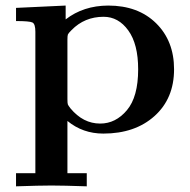

<svg xmlns="http://www.w3.org/2000/svg" viewBox="-20 -470 678 684"><path d="M37.1 147H106V-356.9Q106 -384.8 95.5 -389.9Q85 -395 37.1 -395V-441.9L213.9 -450.2V-400.9Q276.9 -449.7 365.2 -450.2Q472.2 -450.2 536.1 -387.2Q600.1 -324.2 600.1 -223.1Q600.1 -119.1 530.5 -56.6Q460.9 5.9 348.1 5.9Q274.9 5.9 220.2 -39.1V147H289.1V193.8Q205.1 190.9 163.1 190.9Q121.1 190.9 37.1 193.8ZM220.2 -117.2Q220.2 -102.1 221.7 -98.1Q223.1 -94.2 231 -84Q275.9 -29.8 336.9 -29.8Q392.1 -29.8 432.1 -77.4Q472.2 -125 472.2 -223.1Q472.2 -313 437 -361.6Q401.9 -410.2 349.1 -410.2Q281.2 -410.2 234.9 -362.8Q223.6 -351.6 221.9 -347.2Q220.2 -342.8 220.2 -329.1Z"/></svg>

Font: CMU Serif
Style: Bold
Weight: 700
Version: Version 0.7.0